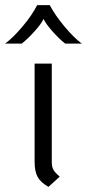

<svg xmlns="http://www.w3.org/2000/svg" viewBox="-46 -718 339 749"><path d="M89 -87V-470H156V-85Q156 -67 162.5 -55.5Q169 -44 187 -29L143 11Q113 -6 101 -27.5Q89 -49 89 -87ZM99 -698H148Q170 -657 206.5 -613.5Q243 -570 273 -548H208Q184 -567 158 -596.5Q132 -626 124 -644Q115 -625 89 -596Q63 -567 39 -548H-26Q4 -570 41 -613.5Q78 -657 99 -698Z"/></svg>

Font: KoHo
Style: Regular
Weight: 400
Version: Version 1.000; ttfautohint (v1.6)